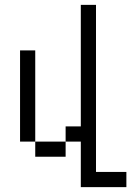

<svg xmlns="http://www.w3.org/2000/svg" viewBox="-20 -645 540 790"><path d="M500 125V62.5H375V-625H312.5Q312.5 -625 312.5 -125H250V-62.5H125V0H250V-62.5H312.5V125ZM125 -62.5Q125 -62.5 125 -437.5H62.5Q62.5 -437.5 62.5 -62.5Z"/></svg>

Font: CalcUnifontExMono
Style: Regular
Weight: 500
Version: Version 15.0.06